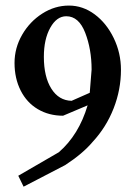

<svg xmlns="http://www.w3.org/2000/svg" viewBox="-20 -663 496 703"><path d="M46.9 -19.5 195.3 -105.5Q268.6 -168.9 300.8 -277.3L210.9 -239.3Q159.2 -239.3 118.7 -263.2Q78.1 -287.1 55.7 -331.5Q33.2 -376 33.2 -432.6Q33.2 -487.3 61 -535.6Q88.9 -584 134.8 -613.3Q180.7 -642.6 232.4 -642.6Q283.2 -642.6 326.7 -610.4Q370.1 -578.1 396.5 -523.4Q422.9 -468.8 422.9 -407.2Q422.9 -335 396 -266.1Q369.1 -197.3 319.3 -143.6Q283.2 -100.6 218.8 -58.6L66.4 20.5ZM308.6 -323.2 315.4 -408.2Q315.4 -482.4 292 -543Q268.6 -603.5 222.7 -603.5Q187.5 -603.5 164.1 -561.5Q140.6 -519.5 140.6 -455.1Q140.6 -381.8 168 -338.4Q195.3 -294.9 242.2 -293.9Z"/></svg>

Font: Comprehension Dark
Style: Regular
Weight: 700
Designer: Alfredo Marco Pradil
Foundry: Alfredo Marco Pradil
Version: 1.0